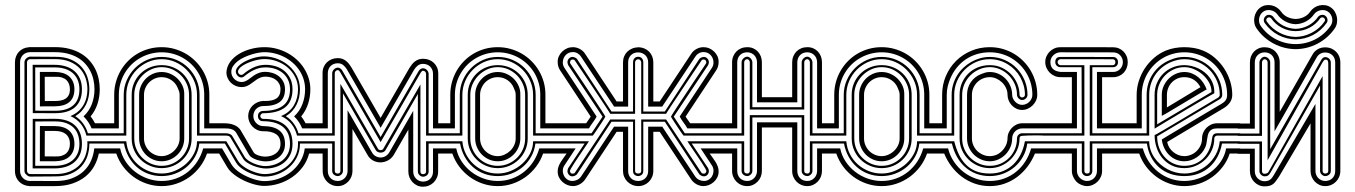

<svg xmlns="http://www.w3.org/2000/svg" viewBox="-20 -726 5286 749"><path d="M107.7 -262.2 194.6 -262.5Q219 -262.5 238.5 -256.2Q258.1 -250 271.6 -237.7Q285.2 -225.3 292.4 -207Q299.6 -188.7 299.6 -164.6Q299.6 -140.4 291.5 -122.4Q283.4 -104.5 269.3 -92.7Q255.1 -80.8 235.7 -75Q216.3 -69.1 193.8 -69.1H107.4ZM107.4 -473.1H193.8Q216.3 -473.1 235.7 -467.3Q255.1 -461.4 269.3 -449.6Q283.4 -437.7 291.5 -419.8Q299.6 -401.9 299.6 -377.7Q299.6 -353.5 292.4 -335.9Q285.2 -318.4 271.6 -306.9Q258.1 -295.4 238.6 -289.9Q219.2 -284.4 194.8 -284.4L107.9 -284.7ZM75.2 -4.2Q58.6 -10.3 48.5 -24.9Q38.3 -39.6 38.3 -59.3V-482.9Q38.3 -495.1 42.4 -505.6Q46.4 -516.1 53.7 -523.9Q61 -531.7 71 -536.4Q81.1 -541 93 -541.7L93.5 -542.2H194.3Q225.3 -542.2 250.5 -535.6Q275.6 -529.1 295 -517.6Q314.5 -506.1 328.5 -490.5Q342.5 -474.9 351.6 -456.7Q360.6 -438.5 364.9 -418.3Q369.1 -398.2 369.1 -377.7Q369.1 -348.4 360.5 -321.3Q351.8 -294.2 333.5 -272Q338.4 -265.6 342.7 -258.9Q346.9 -252.2 350.6 -245.1H405V-225.1H337.4Q332 -238.3 324.2 -250Q316.4 -261.7 305.9 -272Q328.1 -292.7 338.4 -320.2Q348.6 -347.7 348.6 -377.7Q348.6 -395.8 344.8 -413.6Q341.1 -431.4 333 -447.5Q325 -463.6 312.6 -477.3Q300.3 -491 283.1 -501.1Q265.9 -511.2 243.8 -516.8Q221.7 -522.5 194.1 -522.5H97.4Q88.9 -522.5 81.7 -519.5Q74.5 -516.6 69.3 -511.4Q64.2 -506.1 61.3 -498.9Q58.3 -491.7 58.3 -483.2V-59.1Q58.3 -51 61.3 -43.8Q64.2 -36.6 69.5 -31.4Q74.7 -26.1 81.9 -23.1Q89.1 -20 97.7 -20Q98.9 -20 99.9 -20Q100.8 -20 102.1 -20.3H102.5L194.1 -19.8Q231.9 -19.5 259.8 -30Q287.6 -40.5 306.3 -58.2Q325 -75.9 335.1 -99Q345.2 -122.1 347.7 -147H405V-127H365.5Q360.4 -101.6 347.8 -78.5Q335.2 -55.4 314.2 -38.1Q293.2 -20.8 263.5 -10.4Q233.9 0 194.3 0H93.5L93.3 -0.2Q83.3 -1 75.2 -4.2ZM117.4 -79.1H193.6Q214.8 -79.1 232.5 -84.5Q250.2 -89.8 262.9 -100.6Q275.6 -111.3 282.7 -127.3Q289.8 -143.3 289.8 -164.6Q289.8 -183.1 284.5 -199.2Q279.3 -215.3 267.8 -227.2Q256.3 -239 238.3 -245.7Q220.2 -252.4 194.6 -252.4L117.7 -252.2ZM117.7 -294.2 194.6 -293.9Q220.2 -293.9 238.3 -299.9Q256.3 -305.9 267.8 -317Q279.3 -328.1 284.5 -343.5Q289.8 -358.9 289.8 -377.7Q289.8 -398.9 282.7 -414.9Q275.6 -430.9 262.9 -441.7Q250.2 -452.4 232.5 -457.8Q214.8 -463.1 193.6 -463.1H117.4ZM194.3 -234.1Q211.7 -234.1 225.7 -229.7Q239.7 -225.3 249.6 -216.7Q259.5 -208 264.9 -194.9Q270.3 -181.9 270.3 -164.6Q270.3 -147.2 264.5 -134.5Q258.8 -121.8 248.7 -113.4Q238.5 -105 224.6 -101Q210.7 -96.9 194.3 -96.9H135.5L135.7 -234.4ZM135.7 -311 135.5 -445.3H194.3Q210.7 -445.3 224.6 -441.3Q238.5 -437.3 248.7 -428.8Q258.8 -420.4 264.5 -407.7Q270.3 -395 270.3 -377.7Q270.3 -360.4 264.9 -347.8Q259.5 -335.2 249.6 -327.1Q239.7 -319.1 225.7 -315.2Q211.7 -311.3 194.3 -311.3ZM321 -164.6Q321 -167.2 320.9 -169.8Q320.8 -172.4 320.6 -175H405V-166H328.6V-164.6Q328.6 -140.6 321.2 -117.7Q313.7 -94.7 297.5 -76.8Q281.2 -58.8 255.7 -48.1Q230.2 -37.4 194.3 -37.8L97.4 -37.1Q90.8 -37.6 86.9 -41Q83 -44.4 78.6 -48.8Q75.4 -54 75.4 -59.3V-482.9Q75.4 -491.5 82 -497.7Q88.6 -503.9 97.4 -505.1L194.3 -504.4Q230.2 -504.9 255.7 -494.1Q281.2 -483.4 297.5 -465.5Q313.7 -447.5 321.2 -424.6Q328.6 -401.6 328.6 -377.7Q328.6 -362.1 325.4 -346.9Q322.3 -331.8 315.6 -318.2Q308.8 -304.7 298.5 -293.1Q288.1 -281.5 273.7 -272.7Q293 -260.3 305.1 -243Q317.1 -225.8 322.8 -206.1H405V-197H317.1Q314.2 -209 309.1 -220.2Q304 -231.4 296.3 -241.3Q288.6 -251.2 278.2 -259.3Q267.8 -267.3 254.6 -273.2Q272.2 -280.3 284.8 -291.3Q297.4 -302.2 305.4 -316Q313.5 -329.8 317.3 -345.6Q321 -361.3 321 -377.7Q321 -400.1 313.8 -421.3Q306.6 -442.4 291.4 -458.9Q276.1 -475.3 252.1 -485.4Q228 -495.4 194.3 -495.4L97.4 -495.1Q92 -495.1 88.7 -491.3Q85.4 -487.5 85.4 -482.9V-59.3Q85.4 -54.7 88.7 -50.9Q92 -47.1 97.4 -47.1L194.3 -46.9Q228 -46.9 252.1 -56.9Q276.1 -66.9 291.4 -83.4Q306.6 -99.9 313.8 -121Q321 -142.1 321 -164.6ZM154.5 -116 194.1 -115.7Q210.2 -115 221.3 -118.5Q232.4 -122.1 239.4 -128.8Q246.3 -135.5 249.5 -144.7Q252.7 -153.8 252.7 -164.6Q252.7 -178 248.3 -187.6Q243.9 -197.3 236.2 -203.4Q228.5 -209.5 217.9 -212.3Q207.3 -215.1 195.1 -215.1L154.8 -215.3ZM154.8 -331.8 195.1 -332Q207.3 -332 217.9 -334.1Q228.5 -336.2 236.2 -341.4Q243.9 -346.7 248.3 -355.5Q252.7 -364.3 252.7 -377.7Q252.7 -388.2 249.5 -397.5Q246.3 -406.7 239.4 -413.5Q232.4 -420.2 221.3 -423.7Q210.2 -427.2 194.1 -426.5L154.5 -426.3Z M462.6 -206.1V-356Q462.6 -386 474.4 -412.8Q486.1 -439.7 506.2 -460Q526.4 -480.2 553.2 -492.1Q580.1 -503.9 610.6 -503.9Q641.6 -503.9 668.7 -492.2Q695.8 -480.5 715.7 -460.3Q735.6 -440.2 747.1 -413.2Q758.5 -386.2 758.5 -356V-206.1H824.2V-197H748.5V-356Q748.5 -384 737.7 -409.3Q726.8 -434.6 708 -453.6Q689.2 -472.7 664.2 -483.9Q639.2 -495.1 610.6 -495.1Q582 -495.1 557 -483.9Q532 -472.7 513.2 -453.6Q494.4 -434.6 483.5 -409.3Q472.7 -384 472.7 -356V-197H397.7V-206.1ZM757.6 -166Q754.2 -138.2 741.1 -114.9Q728 -91.6 708.1 -74.7Q688.2 -57.9 663.1 -48.5Q637.9 -39.1 610.6 -39.1Q581.8 -39.1 557.1 -48.5Q532.5 -57.9 513.4 -74.7Q494.4 -91.6 481.6 -114.9Q468.8 -138.2 463.6 -166H397.7V-175H472.7Q474.9 -147.9 486.7 -124.9Q498.5 -101.8 517.2 -85Q535.9 -68.1 559.9 -58.6Q584 -49.1 610.6 -49.1Q637 -49.1 661.7 -59.3Q686.5 -69.6 705.8 -86.9Q725.1 -104.2 736.8 -127.1Q748.5 -149.9 748.5 -175H824.2V-166ZM824.2 -225.1H776.6V-356H777.6L776.6 -356.9Q776.6 -379.9 770.8 -401.1Q764.9 -422.4 754 -440.7Q743.2 -459 728 -474Q712.9 -489 694.5 -499.6Q676 -510.3 654.8 -516.1Q633.5 -522 610.6 -522Q587.6 -522 566.3 -516.1Q544.9 -510.3 526.4 -499.6Q507.8 -489 492.6 -473.9Q477.3 -458.7 466.4 -440.3Q455.6 -421.9 449.6 -400.5Q443.6 -379.2 443.6 -356V-225.1H397.7V-245.1H425.5V-356Q425.5 -381.6 432 -405.4Q438.5 -429.2 450.4 -450Q462.4 -470.7 479.1 -487.7Q495.8 -504.6 516.4 -516.7Q536.9 -528.8 560.7 -535.4Q584.5 -542 610.6 -542Q636 -542 659.8 -535.4Q683.6 -528.8 704.2 -516.8Q724.9 -504.9 741.8 -488Q758.8 -471.2 771 -450.7Q783.2 -430.2 789.9 -406.4Q796.6 -382.6 796.6 -356.9V-245.1H824.2ZM824.2 -127H787.6Q777.8 -99.1 760.3 -75.8Q742.7 -52.5 719.4 -35.6Q696 -18.8 668.3 -9.4Q640.6 0 610.6 0Q580.6 0 552.7 -9.4Q524.9 -18.8 501.6 -35.6Q478.3 -52.5 460.7 -75.8Q443.1 -99.1 433.6 -127H397.7V-147H448.7Q454.6 -119.1 470.1 -95.8Q485.6 -72.5 507.4 -55.7Q529.3 -38.8 555.9 -29.4Q582.5 -20 610.6 -20Q640.1 -20 666.3 -29.4Q692.4 -38.8 713.4 -55.7Q734.4 -72.5 749.6 -95.8Q764.9 -119.1 772.7 -147H824.2ZM680.7 -356Q680.7 -363.5 678.7 -369.4Q676.8 -375.2 673.6 -382.1Q669.9 -391.8 663.5 -399.8Q657 -407.7 648.8 -413.3Q640.6 -418.9 630.9 -422Q621.1 -425 610.6 -425Q596.4 -425 583.9 -419.6Q571.3 -414.1 562 -404.8Q552.7 -395.5 547.2 -382.8Q541.7 -370.1 541.7 -356V-186Q541.7 -171.6 547.2 -159.1Q552.7 -146.5 562 -137.2Q571.3 -127.9 583.9 -122.4Q596.4 -116.9 610.6 -116.9Q624 -116.9 636.7 -122.6Q649.4 -128.2 659.2 -137.6Q668.9 -147 674.8 -159.5Q680.7 -172.1 680.7 -186ZM698.7 -186Q698.7 -168 691.9 -151.9Q685.1 -135.7 673.1 -123.5Q661.1 -111.3 645 -104.1Q628.9 -96.9 610.6 -96.9Q592.3 -96.9 576.2 -104.1Q560.1 -111.3 548.2 -123.5Q536.4 -135.7 529.5 -151.9Q522.7 -168 522.7 -186V-356Q522.7 -374 529.5 -390.1Q536.4 -406.2 548.2 -418.5Q560.1 -430.7 576.2 -437.9Q592.3 -445.1 610.6 -445.1Q628.7 -445.1 644.9 -437.9Q661.1 -430.7 673.3 -418.5Q685.5 -406.2 692.5 -390.1Q699.5 -374 698.7 -356ZM717.5 -356Q717.5 -377.7 709.1 -397.3Q700.7 -417 686.2 -431.8Q671.6 -446.5 652.2 -455.3Q632.8 -464.1 610.6 -464.1Q588.9 -464.1 569.5 -455.2Q550 -446.3 535.4 -431.4Q520.8 -416.5 512.2 -397Q503.7 -377.4 503.7 -356V-186Q503.7 -163.8 512.1 -144.4Q520.5 -125 535 -110.5Q549.6 -95.9 569 -87.5Q588.4 -79.1 610.6 -79.1Q632.8 -79.1 652.2 -87.5Q671.6 -95.9 686.2 -110.5Q700.7 -125 709.1 -144.4Q717.5 -163.8 717.5 -186ZM727.5 -186Q727.5 -161.6 718.3 -140.5Q709 -119.4 693 -103.8Q677 -88.1 655.8 -79.1Q634.5 -70.1 610.6 -70.1Q586.7 -70.1 565.3 -79.1Q543.9 -88.1 528.1 -103.8Q512.2 -119.4 502.9 -140.5Q493.7 -161.6 493.7 -186V-356Q493.7 -380.9 502.8 -402Q512 -423.1 527.8 -438.7Q543.7 -454.3 564.9 -463.1Q586.2 -471.9 610.6 -471.9Q635 -471.9 656.2 -463.1Q677.5 -454.3 693.4 -438.7Q709.2 -423.1 718.4 -402Q727.5 -380.9 727.5 -356Z M1155 -272Q1159.9 -265.6 1164.2 -258.9Q1168.5 -252.2 1172.1 -245.1H1221.2V-225.1H1158.9Q1153.6 -238.3 1145.8 -250Q1137.9 -261.7 1127.4 -272Q1149.7 -292.7 1159.9 -320.2Q1170.2 -347.7 1170.2 -377.7Q1170.2 -398.4 1164.2 -417.4Q1158.2 -436.3 1147.3 -452.4Q1136.5 -468.5 1121.7 -481.4Q1106.9 -494.4 1089.2 -503.5Q1071.5 -512.7 1051.6 -517.6Q1031.7 -522.5 1011 -522.5Q1002 -522.5 989 -520.3Q976.1 -518.1 961.7 -513.7Q947.3 -509.3 933.1 -502.8Q918.9 -496.3 907.7 -487.7Q896.5 -479 889.4 -468.4Q882.3 -457.8 882.3 -445.1Q882.3 -437.3 885.5 -430.2Q888.7 -423.1 894.2 -417.7Q899.7 -412.4 907 -409.2Q914.3 -406 922.4 -406Q929.9 -406 936.6 -408.9Q943.4 -411.9 949.7 -416.3Q956.1 -420.7 962.6 -425.9Q969.2 -431.2 976.9 -435.5Q984.6 -439.9 993.8 -442.9Q1002.9 -445.8 1014.4 -445.8Q1028.8 -445.8 1042.7 -441.5Q1056.6 -437.3 1067.5 -428.7Q1078.4 -420.2 1085.1 -407.5Q1091.8 -394.8 1091.8 -377.7Q1091.8 -342.8 1070.2 -327.3Q1048.6 -311.8 1006.3 -312.3Q998.3 -312.3 991.3 -309.2Q984.4 -306.2 979.2 -300.9Q974.1 -295.7 971.2 -288.6Q968.3 -281.5 968.3 -273.2Q968.3 -264.9 971.4 -257.8Q974.6 -250.7 979.9 -245.5Q985.1 -240.2 991.9 -237.2Q998.8 -234.1 1006.3 -234.1Q1048.6 -233.9 1070.2 -216.7Q1091.8 -199.5 1091.8 -164.6Q1091.8 -147.2 1085.4 -134.5Q1079.1 -121.8 1068.7 -113.3Q1058.3 -104.7 1044.8 -100.6Q1031.2 -96.4 1016.8 -96.4Q1009.8 -96.4 1000.1 -98Q990.5 -99.6 981.1 -102.8Q971.7 -106 963.6 -110.7Q955.6 -115.5 951.9 -121.8L901.1 -208.7Q897.7 -214.1 892.8 -217.4Q887.9 -220.7 882.2 -222.4Q876.5 -224.1 870 -224.6Q863.5 -225.1 856.9 -225.1H812.7V-245.1H854.7Q863.5 -245.1 872.6 -243.9Q881.6 -242.7 889.9 -239.7Q898.2 -236.8 905.5 -231.8Q912.8 -226.8 918 -219.2L969 -132.3Q971.4 -127.9 976.9 -124.8Q982.4 -121.6 988.9 -119.4Q995.4 -117.2 1002 -116.1Q1008.5 -115 1013.4 -115Q1025.4 -115 1036.4 -118Q1047.4 -121.1 1055.8 -127.3Q1064.2 -133.5 1069.2 -142.8Q1074.2 -152.1 1074.2 -164.6Q1074.2 -191.2 1056.5 -202.9Q1038.8 -214.6 1006.3 -214.1Q993.9 -214.1 983.3 -219.1Q972.7 -224.1 964.8 -232.4Q957 -240.7 952.6 -251.3Q948.2 -262 948.2 -273.2Q948.2 -284.7 952.6 -295Q957 -305.4 964.8 -313.5Q972.7 -321.5 983.3 -326.5Q993.9 -331.5 1006.3 -332.3Q1008.3 -332.3 1010 -332.2Q1011.7 -332 1013.7 -332Q1028.3 -332 1039.6 -334.4Q1050.8 -336.7 1058.5 -342Q1066.2 -347.4 1070.2 -356.2Q1074.2 -365 1074.2 -377.7Q1074.2 -389.6 1069.3 -398.9Q1064.5 -408.2 1056.4 -414.4Q1048.3 -420.7 1037.7 -423.8Q1027.1 -427 1015.4 -427Q1005.4 -427 997.4 -424Q989.5 -420.9 982.4 -416.4Q975.3 -411.9 968.8 -406.6Q962.2 -401.4 955.2 -396.9Q948.2 -392.3 940.3 -389.3Q932.4 -386.2 922.6 -386.2Q910.9 -386.2 900.1 -390.6Q889.4 -395 881.2 -402.7Q873 -410.4 868.2 -421.1Q863.3 -431.9 863.3 -444.3Q864.7 -466.3 877.7 -484.3Q890.6 -502.2 911.4 -515Q932.1 -527.8 958.3 -534.9Q984.4 -542 1012.2 -542Q1036.1 -542 1058.7 -536Q1081.3 -530 1101.2 -519.3Q1121.1 -508.5 1137.6 -493.4Q1154.1 -478.3 1165.8 -460Q1177.5 -441.7 1184.1 -420.8Q1190.7 -399.9 1190.7 -377.7Q1190.7 -348.4 1182 -321.3Q1173.3 -294.2 1155 -272ZM1095.2 -272.7Q1114.5 -260.3 1126.6 -243Q1138.7 -225.8 1144.3 -206.1H1221.2V-197H1138.7Q1135.7 -209 1130.6 -220.2Q1125.5 -231.4 1117.8 -241.3Q1110.1 -251.2 1099.7 -259.3Q1089.4 -267.3 1076.2 -273.2Q1093.8 -280.3 1106.3 -291.3Q1118.9 -302.2 1127 -316Q1135 -329.8 1138.8 -345.6Q1142.6 -361.3 1142.6 -377.7Q1142.6 -403.3 1131.7 -424.9Q1120.8 -446.5 1102.7 -462.3Q1084.5 -478 1060.8 -486.8Q1037.1 -495.6 1011.7 -495.6Q1001.5 -495.6 989.9 -493.5Q978.3 -491.5 966.8 -487.9Q955.3 -484.4 944.8 -479.6Q934.3 -474.9 926.1 -469.5Q918 -464.1 913.2 -458.3Q908.4 -452.4 908.4 -446.8Q908.4 -441.9 912 -437.9Q915.5 -433.8 920.9 -433.8Q926 -433.8 929 -436.8Q941.4 -447.3 952.9 -454.2Q964.4 -461.2 975.2 -465.5Q986.1 -469.7 996.5 -471.4Q1006.8 -473.1 1017.1 -473.1Q1037.1 -473.1 1055.9 -467.3Q1074.7 -461.4 1089.1 -449.5Q1103.5 -437.5 1112.3 -419.7Q1121.1 -401.9 1121.1 -377.7Q1121.1 -329.6 1092 -307Q1063 -284.4 1006.3 -284.2Q1001.7 -284.2 998.5 -280.5Q995.4 -276.9 995.4 -273.2Q995.4 -268.6 998.9 -265.4Q1002.4 -262.2 1006.3 -262.2Q1063 -262.7 1092 -237.8Q1121.1 -212.9 1121.1 -164.6Q1121.1 -140.4 1112.3 -122.4Q1103.5 -104.5 1089.1 -92.5Q1074.7 -80.6 1055.9 -74.6Q1037.1 -68.6 1017.1 -68.6Q1007.3 -68.6 994.1 -71.4Q981 -74.2 968 -79.3Q955.1 -84.5 944.2 -91.6Q933.3 -98.6 928.2 -107.2L878.9 -189.7Q876.2 -194.3 871 -195.7Q865.7 -197 861.1 -197H812.7V-206.1H858.9Q862.5 -206.1 866.6 -205.7Q870.6 -205.3 874.3 -204.1Q877.9 -202.9 881.1 -200.7Q884.3 -198.5 886.5 -194.8L934.3 -114.3Q939 -106.4 948.6 -99.9Q958.3 -93.3 969.7 -88.5Q981.2 -83.7 993.2 -80.9Q1005.1 -78.1 1014.2 -78.1Q1032.5 -78.1 1049.9 -83.6Q1067.4 -89.1 1081.1 -99.9Q1094.7 -110.6 1103 -126.8Q1111.3 -143.1 1111.3 -164.6Q1111.3 -183.1 1105.8 -199.2Q1100.3 -215.3 1088 -227.3Q1075.7 -239.3 1055.7 -246.1Q1035.6 -252.9 1006.3 -253.2Q996.3 -253.2 991.3 -259Q986.3 -264.9 986.3 -273.2Q986.3 -283 992.2 -288.1Q998 -293.2 1006.3 -293.2Q1035.6 -293.5 1055.7 -299.7Q1075.7 -305.9 1088 -317Q1100.3 -328.1 1105.8 -343.5Q1111.3 -358.9 1111.3 -377.7Q1111.3 -398.9 1103.4 -415Q1095.5 -431.2 1082.3 -441.8Q1069.1 -452.4 1052 -457.8Q1034.9 -463.1 1016.6 -463.1Q1007.3 -463.1 998 -461.7Q988.8 -460.2 978.8 -456.4Q968.8 -452.6 958 -446.3Q947.3 -439.9 935.3 -430.4Q929 -423.8 921.4 -423.8Q917.2 -423.8 913.3 -425.8Q909.4 -427.7 906.5 -431Q903.6 -434.3 901.7 -438.5Q899.9 -442.6 899.9 -446.8Q899.9 -454.3 905.3 -461.9Q910.6 -469.5 919.6 -476.2Q928.5 -482.9 940.1 -488.5Q951.7 -494.1 964.1 -498.2Q976.6 -502.2 988.9 -504.3Q1001.2 -506.3 1011.7 -506.1Q1038.8 -505.4 1063.8 -495.5Q1088.9 -485.6 1108 -468.6Q1127.2 -451.7 1138.7 -428.5Q1150.1 -405.3 1150.1 -377.7Q1150.1 -362.1 1147 -346.9Q1143.8 -331.8 1137.1 -318.2Q1130.4 -304.7 1120 -293.1Q1109.6 -281.5 1095.2 -272.7ZM812.7 -127V-147H846.4L883.1 -84.5Q888.7 -75.2 897.7 -66.8Q906.7 -58.3 918 -51.1Q929.2 -43.9 941.8 -38.1Q954.3 -32.2 966.7 -28.1Q979 -23.9 990.5 -21.7Q1002 -19.5 1011 -19.5Q1039.8 -19.5 1066.8 -28.9Q1093.8 -38.3 1115.2 -55.3Q1136.7 -72.3 1151 -95.7Q1165.3 -119.1 1168.9 -147H1221.2V-127H1185.8Q1178.5 -98.6 1161.5 -75.4Q1144.5 -52.2 1120.8 -35.6Q1097.2 -19 1068.6 -9.9Q1040 -0.7 1009.8 -0.7Q999.8 -0.7 987.1 -3.2Q974.4 -5.6 960.6 -10.1Q946.8 -14.6 932.6 -21.2Q918.5 -27.8 905.9 -36Q893.3 -44.2 882.8 -53.8Q872.3 -63.5 866 -74.5L835 -127ZM812.7 -166V-175H862.8L908.2 -98.9Q912.6 -91.6 919.9 -84.8Q927.2 -78.1 936.3 -72.3Q945.3 -66.4 955.4 -61.8Q965.6 -57.1 975.6 -53.8Q985.6 -50.5 994.9 -48.7Q1004.2 -46.9 1011.7 -46.9Q1037.4 -46.9 1060.9 -55.7Q1084.5 -64.5 1102.7 -80.1Q1120.8 -95.7 1131.7 -117.3Q1142.6 -138.9 1142.6 -164.6Q1142.6 -167.2 1142.5 -169.8Q1142.3 -172.4 1142.1 -175H1221.2V-166H1150.1V-164.6Q1150.1 -136.7 1138.7 -113.4Q1127.2 -90.1 1107.9 -73.1Q1088.6 -56.2 1063.7 -46.6Q1038.8 -37.1 1011.7 -37.1Q1003.9 -37.1 994 -38.9Q984.1 -40.8 973.5 -44.1Q962.9 -47.4 952 -52.2Q941.2 -57.1 931.5 -63.1Q921.9 -69.1 914.1 -76Q906.2 -83 901.6 -90.8L857.4 -166Z M1207 -127V-147H1258.8V-59.1Q1258.8 -50.3 1261.7 -43.1Q1264.6 -35.9 1269.8 -30.8Q1274.9 -25.6 1282.1 -22.8Q1289.3 -20 1297.9 -20Q1306.2 -20 1313.1 -23.2Q1320.1 -26.4 1325.2 -31.7Q1330.3 -37.1 1333.1 -44.2Q1335.9 -51.3 1335.9 -59.1V-296.1L1430.9 -131.8Q1436.5 -121.6 1445.7 -116.6Q1454.8 -111.6 1464.8 -111.6Q1474.6 -111.6 1483.6 -116.6Q1492.7 -121.6 1498.8 -131.8L1592 -293.7V-56.6Q1592 -48.8 1594.8 -41.7Q1597.7 -34.7 1602.8 -29.3Q1607.9 -23.9 1614.9 -20.8Q1621.8 -17.6 1630.1 -17.6Q1638.7 -17.6 1645.9 -20.4Q1653.1 -23.2 1658.2 -28.3Q1663.3 -33.4 1666.3 -40.6Q1669.2 -47.9 1669.2 -56.6V-147H1718.3V-127H1689.2V-56.6Q1689.2 -44.2 1684.6 -33.4Q1679.9 -22.7 1672 -14.6Q1664.1 -6.6 1653.3 -2.1Q1642.6 2.4 1630.1 2.4Q1617.7 2.4 1607.3 -2.4Q1596.9 -7.3 1589.2 -15.5Q1581.5 -23.7 1577.3 -34.3Q1573 -44.9 1573 -56.6V-220.5L1516.1 -121.8Q1507.3 -107.4 1493.2 -100Q1479 -92.5 1463.6 -92.5Q1449.2 -92.5 1435.7 -99.6Q1422.1 -106.7 1413.6 -121.8L1355 -222.9V-59.1Q1355 -47.4 1350.7 -36.7Q1346.4 -26.1 1338.7 -17.9Q1331.1 -9.8 1320.7 -4.9Q1310.3 0 1297.9 0Q1285.4 0 1274.7 -4.5Q1263.9 -9 1256 -17.1Q1248 -25.1 1243.4 -35.9Q1238.8 -46.6 1238.8 -59.1L1238.5 -127ZM1689.5 -245.1H1718.3V-225.1H1669.2V-437.7Q1669.2 -446.5 1666.3 -453.7Q1663.3 -460.9 1658.2 -466.1Q1653.1 -471.2 1645.9 -474Q1638.7 -476.8 1630.1 -476.8Q1617.9 -476.8 1609.4 -470Q1600.8 -463.1 1595.2 -453.6L1464.8 -227.5L1332.8 -456.1Q1327.1 -465.6 1318.6 -472.4Q1310.1 -479.2 1297.9 -479.2Q1289.3 -479.2 1282.1 -476.4Q1274.9 -473.6 1269.8 -468.5Q1264.6 -463.4 1261.7 -456.2Q1258.8 -449 1258.8 -440.2V-225.1H1207V-245.1H1238.5L1238.3 -441.2Q1238.3 -454.1 1242.8 -464.7Q1247.3 -475.3 1255.4 -483Q1263.4 -490.7 1274.3 -495Q1285.2 -499.3 1297.9 -499.3Q1307.4 -499.3 1315.2 -496.5Q1323 -493.7 1329.5 -488.6Q1335.9 -483.6 1341.2 -477.1Q1346.4 -470.5 1350.8 -463.1L1464.8 -265.9L1577.1 -460.7Q1581.5 -468 1586.8 -474.6Q1592 -481.2 1598.5 -486.2Q1605 -491.2 1612.8 -494Q1620.6 -496.8 1630.1 -496.8Q1642.8 -496.8 1653.7 -492.6Q1664.6 -488.3 1672.6 -480.6Q1680.7 -472.9 1685.2 -462.3Q1689.7 -451.7 1689.7 -438.7ZM1207 -166V-175H1285.9V-59.1Q1285.9 -53.7 1289.6 -51.4Q1293.2 -49.1 1297.9 -49.1Q1303.2 -49.1 1305.5 -52.1Q1307.9 -55.2 1307.9 -59.1V-398.9L1454.6 -145.5Q1456.1 -142.8 1459 -141.6Q1461.9 -140.4 1465.1 -140.4Q1468.3 -140.4 1470.9 -141.6Q1473.6 -142.8 1475.1 -145.5L1620.1 -396.5V-56.6Q1620.1 -52.7 1622.4 -49.7Q1624.8 -46.6 1630.1 -46.6Q1634.8 -46.6 1638.4 -49Q1642.1 -51.3 1642.1 -56.6V-175H1718.3V-166H1652.1V-56.6Q1652.1 -52.2 1650.3 -48.5Q1648.4 -44.7 1645.3 -42.1Q1642.1 -39.6 1638.2 -38.1Q1634.3 -36.6 1630.1 -36.6Q1626.7 -36.6 1623.2 -38.2Q1619.6 -39.8 1616.7 -42.5Q1613.8 -45.2 1611.9 -48.8Q1610.1 -52.5 1610.1 -56.6V-359.4L1483.9 -140.4Q1481.2 -135.5 1476 -133.1Q1470.7 -130.6 1464.8 -130.6Q1459.2 -130.6 1454 -133.1Q1448.7 -135.5 1445.8 -140.4L1317.9 -361.8V-59.1Q1317.9 -54.9 1316 -51.3Q1314.2 -47.6 1311.3 -44.9Q1308.3 -42.2 1304.8 -40.6Q1301.3 -39.1 1297.9 -39.1Q1293.7 -39.1 1289.8 -40.5Q1285.9 -42 1282.7 -44.6Q1279.5 -47.1 1277.7 -50.9Q1275.9 -54.7 1275.9 -59.1V-166ZM1652.1 -206.1H1718.3V-197H1642.1V-437.7Q1642.1 -442.4 1638.8 -446.2Q1635.5 -450 1630.1 -450Q1627.4 -450 1625.1 -447.5Q1622.8 -445.1 1621.1 -442.4L1464.8 -171.6L1306.9 -444.8Q1305.2 -447.5 1302.9 -450Q1300.5 -452.4 1297.9 -452.4Q1292.5 -452.4 1289.2 -448.6Q1285.9 -444.8 1285.9 -440.2V-197H1207V-206.1H1275.9V-440.2Q1275.9 -444.3 1277.7 -448.2Q1279.5 -452.1 1282.7 -455.3Q1285.9 -458.5 1289.8 -460.3Q1293.7 -462.2 1297.9 -462.2Q1302.5 -462.2 1307.3 -459.2Q1312 -456.3 1315.2 -450.7L1464.8 -191.4L1612.8 -448.2Q1616 -453.9 1620.7 -456.8Q1625.5 -459.7 1630.1 -459.7Q1634.3 -459.7 1638.2 -457.9Q1642.1 -456.1 1645.3 -452.9Q1648.4 -449.7 1650.3 -445.8Q1652.1 -441.9 1652.1 -437.7Z M1773.7 -206.1V-356Q1773.7 -386 1785.4 -412.8Q1797.1 -439.7 1817.3 -460Q1837.4 -480.2 1864.3 -492.1Q1891.1 -503.9 1921.6 -503.9Q1952.6 -503.9 1979.7 -492.2Q2006.8 -480.5 2026.7 -460.3Q2046.6 -440.2 2058.1 -413.2Q2069.6 -386.2 2069.6 -356V-206.1H2135.3V-197H2059.6V-356Q2059.6 -384 2048.7 -409.3Q2037.8 -434.6 2019 -453.6Q2000.2 -472.7 1975.2 -483.9Q1950.2 -495.1 1921.6 -495.1Q1893.1 -495.1 1868 -483.9Q1843 -472.7 1824.2 -453.6Q1805.4 -434.6 1794.6 -409.3Q1783.7 -384 1783.7 -356V-197H1708.7V-206.1ZM2068.6 -166Q2065.2 -138.2 2052.1 -114.9Q2039.1 -91.6 2019.2 -74.7Q1999.3 -57.9 1974.1 -48.5Q1949 -39.1 1921.6 -39.1Q1892.8 -39.1 1868.2 -48.5Q1843.5 -57.9 1824.5 -74.7Q1805.4 -91.6 1792.6 -114.9Q1779.8 -138.2 1774.7 -166H1708.7V-175H1783.7Q1785.9 -147.9 1797.7 -124.9Q1809.6 -101.8 1828.2 -85Q1846.9 -68.1 1871 -58.6Q1895 -49.1 1921.6 -49.1Q1948 -49.1 1972.8 -59.3Q1997.6 -69.6 2016.8 -86.9Q2036.1 -104.2 2047.9 -127.1Q2059.6 -149.9 2059.6 -175H2135.3V-166ZM2135.3 -225.1H2087.6V-356H2088.6L2087.6 -356.9Q2087.6 -379.9 2081.8 -401.1Q2075.9 -422.4 2065.1 -440.7Q2054.2 -459 2039.1 -474Q2023.9 -489 2005.5 -499.6Q1987.1 -510.3 1965.8 -516.1Q1944.6 -522 1921.6 -522Q1898.7 -522 1877.3 -516.1Q1856 -510.3 1837.4 -499.6Q1818.8 -489 1803.6 -473.9Q1788.3 -458.7 1777.5 -440.3Q1766.6 -421.9 1760.6 -400.5Q1754.6 -379.2 1754.6 -356V-225.1H1708.7V-245.1H1736.6V-356Q1736.6 -381.6 1743 -405.4Q1749.5 -429.2 1761.5 -450Q1773.4 -470.7 1790.2 -487.7Q1806.9 -504.6 1827.4 -516.7Q1847.9 -528.8 1871.7 -535.4Q1895.5 -542 1921.6 -542Q1947 -542 1970.8 -535.4Q1994.6 -528.8 2015.3 -516.8Q2035.9 -504.9 2052.9 -488Q2069.8 -471.2 2082 -450.7Q2094.2 -430.2 2101 -406.4Q2107.7 -382.6 2107.7 -356.9V-245.1H2135.3ZM2135.3 -127H2098.6Q2088.9 -99.1 2071.3 -75.8Q2053.7 -52.5 2030.4 -35.6Q2007.1 -18.8 1979.4 -9.4Q1951.7 0 1921.6 0Q1891.6 0 1863.8 -9.4Q1835.9 -18.8 1812.6 -35.6Q1789.3 -52.5 1771.7 -75.8Q1754.2 -99.1 1744.6 -127H1708.7V-147H1759.8Q1765.6 -119.1 1781.1 -95.8Q1796.6 -72.5 1818.5 -55.7Q1840.3 -38.8 1866.9 -29.4Q1893.6 -20 1921.6 -20Q1951.2 -20 1977.3 -29.4Q2003.4 -38.8 2024.4 -55.7Q2045.4 -72.5 2060.7 -95.8Q2075.9 -119.1 2083.7 -147H2135.3ZM1991.7 -356Q1991.7 -363.5 1989.7 -369.4Q1987.8 -375.2 1984.6 -382.1Q1981 -391.8 1974.5 -399.8Q1968 -407.7 1959.8 -413.3Q1951.7 -418.9 1941.9 -422Q1932.1 -425 1921.6 -425Q1907.5 -425 1894.9 -419.6Q1882.3 -414.1 1873 -404.8Q1863.8 -395.5 1858.3 -382.8Q1852.8 -370.1 1852.8 -356V-186Q1852.8 -171.6 1858.3 -159.1Q1863.8 -146.5 1873 -137.2Q1882.3 -127.9 1894.9 -122.4Q1907.5 -116.9 1921.6 -116.9Q1935.1 -116.9 1947.8 -122.6Q1960.4 -128.2 1970.2 -137.6Q1980 -147 1985.8 -159.5Q1991.7 -172.1 1991.7 -186ZM2009.8 -186Q2009.8 -168 2002.9 -151.9Q1996.1 -135.7 1984.1 -123.5Q1972.2 -111.3 1956.1 -104.1Q1939.9 -96.9 1921.6 -96.9Q1903.3 -96.9 1887.2 -104.1Q1871.1 -111.3 1859.3 -123.5Q1847.4 -135.7 1840.6 -151.9Q1833.7 -168 1833.7 -186V-356Q1833.7 -374 1840.6 -390.1Q1847.4 -406.2 1859.3 -418.5Q1871.1 -430.7 1887.2 -437.9Q1903.3 -445.1 1921.6 -445.1Q1939.7 -445.1 1955.9 -437.9Q1972.2 -430.7 1984.4 -418.5Q1996.6 -406.2 2003.5 -390.1Q2010.5 -374 2009.8 -356ZM2028.6 -356Q2028.6 -377.7 2020.1 -397.3Q2011.7 -417 1997.2 -431.8Q1982.7 -446.5 1963.3 -455.3Q1943.8 -464.1 1921.6 -464.1Q1899.9 -464.1 1880.5 -455.2Q1861.1 -446.3 1846.4 -431.4Q1831.8 -416.5 1823.2 -397Q1814.7 -377.4 1814.7 -356V-186Q1814.7 -163.8 1823.1 -144.4Q1831.5 -125 1846.1 -110.5Q1860.6 -95.9 1880 -87.5Q1899.4 -79.1 1921.6 -79.1Q1943.8 -79.1 1963.3 -87.5Q1982.7 -95.9 1997.2 -110.5Q2011.7 -125 2020.1 -144.4Q2028.6 -163.8 2028.6 -186ZM2038.6 -186Q2038.6 -161.6 2029.3 -140.5Q2020 -119.4 2004 -103.8Q1988 -88.1 1966.8 -79.1Q1945.6 -70.1 1921.6 -70.1Q1897.7 -70.1 1876.3 -79.1Q1855 -88.1 1839.1 -103.8Q1823.2 -119.4 1814 -140.5Q1804.7 -161.6 1804.7 -186V-356Q1804.7 -380.9 1813.8 -402Q1823 -423.1 1838.9 -438.7Q1854.7 -454.3 1876 -463.1Q1897.2 -471.9 1921.6 -471.9Q1946 -471.9 1967.3 -463.1Q1988.5 -454.3 2004.4 -438.7Q2020.3 -423.1 2029.4 -402Q2038.6 -380.9 2038.6 -356Z M2811.8 -225.1H2661.4Q2654.8 -237.1 2646.5 -247.9Q2638.2 -258.8 2631.6 -271L2634.5 -275.9L2757.6 -461.9Q2760.5 -466.6 2762 -471.7Q2763.4 -476.8 2763.4 -481.9Q2763.4 -490.2 2760.6 -497.7Q2757.8 -505.1 2752.7 -510.7Q2747.6 -516.4 2740.4 -519.7Q2733.2 -522.9 2724.4 -522.9Q2714.6 -522.9 2706.2 -518.2Q2697.8 -513.4 2692.4 -504.9L2566.4 -314.9L2563.5 -310.1H2508.5V-482.7Q2508.5 -491 2505.7 -498Q2502.9 -505.1 2497.8 -510.3Q2492.7 -515.4 2485.5 -518.4Q2478.3 -521.5 2469.5 -521.7Q2460.9 -521.7 2453.7 -518.9Q2446.5 -516.1 2441.4 -511Q2436.3 -505.9 2433.3 -498.7Q2430.4 -491.5 2430.4 -482.7V-310.1H2375.5L2372.6 -314.9L2246.6 -504.9Q2241.2 -513.4 2232.8 -518.2Q2224.4 -522.9 2214.6 -522.9Q2205.8 -522.9 2198.6 -519.7Q2191.4 -516.4 2186.3 -510.7Q2181.2 -505.1 2178.3 -497.7Q2175.5 -490.2 2175.5 -481.9Q2175.5 -476.8 2177 -471.7Q2178.5 -466.6 2181.4 -461.9L2304.4 -275.9L2307.4 -271Q2300.8 -258.8 2292.5 -247.9Q2284.2 -237.1 2277.6 -225.1H2127.2V-245.1H2266.6L2284.4 -271L2165.5 -450.9Q2160.2 -458.5 2157.8 -467.2Q2155.5 -475.8 2155.5 -485.1Q2155.5 -496.8 2160.4 -507.1Q2165.3 -517.3 2173.5 -525.1Q2181.6 -533 2192.3 -537.5Q2202.9 -542 2214.6 -542Q2228.8 -542 2241.8 -535Q2254.9 -528.1 2262.5 -516.1L2385.5 -330.1H2410.4V-482.7Q2410.4 -495.1 2414.8 -505.9Q2419.2 -516.6 2427.1 -524.4Q2435.1 -532.2 2446.3 -536.7Q2457.5 -541.3 2471.4 -541.7Q2483.9 -541.3 2494.3 -536.7Q2504.6 -532.2 2512.3 -524.4Q2520 -516.6 2524.3 -505.9Q2528.6 -495.1 2528.6 -482.7V-330.1H2553.5L2676.5 -516.1Q2684.1 -528.1 2697.1 -535Q2710.2 -542 2724.4 -542Q2736.1 -542 2746.7 -537.5Q2757.3 -533 2765.5 -525.1Q2773.7 -517.3 2778.6 -507.1Q2783.4 -496.8 2783.4 -485.1Q2783.4 -475.8 2781.1 -467.2Q2778.8 -458.5 2773.4 -450.9L2654.5 -271L2672.4 -245.1H2811.8ZM2811.8 -127H2748.5Q2754.2 -118.7 2760.3 -110.6Q2766.4 -102.5 2771.5 -94.1Q2776.6 -85.7 2780 -76.5Q2783.4 -67.4 2783.4 -56.9Q2783.4 -44.9 2778.4 -34.5Q2773.4 -24.2 2765 -16.5Q2756.6 -8.8 2745.8 -4.4Q2735.1 0 2723.4 0Q2716.8 0 2710 -2Q2703.1 -3.9 2697 -7.3Q2690.9 -10.7 2685.5 -15.5Q2680.2 -20.3 2676.5 -25.9L2553.5 -211.9H2528.6V-59.1Q2528.6 -46.6 2523.9 -35.9Q2519.3 -25.1 2511.4 -17.1Q2503.4 -9 2492.7 -4.5Q2481.9 0 2469.5 0Q2456.8 -0.2 2445.9 -5Q2435.1 -9.8 2427.2 -17.7Q2419.4 -25.6 2414.9 -36.3Q2410.4 -46.9 2410.4 -59.1V-211.9H2385.5L2262.5 -25.9Q2258.8 -20.3 2253.4 -15.5Q2248 -10.7 2241.9 -7.3Q2235.8 -3.9 2229 -2Q2222.2 0 2215.6 0Q2203.9 0 2193.1 -4.4Q2182.4 -8.8 2174 -16.5Q2165.5 -24.2 2160.5 -34.5Q2155.5 -44.9 2155.5 -56.9Q2155.5 -67.4 2158.9 -76.5Q2162.4 -85.7 2167.5 -94.1Q2172.6 -102.5 2178.7 -110.6Q2184.8 -118.7 2190.4 -127H2127.2V-147H2225.6Q2214.1 -130.4 2203.5 -113.5Q2192.9 -96.7 2181.4 -80.1Q2175.5 -70.8 2175.5 -60.1Q2175.5 -52.2 2178.2 -44.9Q2180.9 -37.6 2185.8 -32.1Q2190.7 -26.6 2197.4 -23.3Q2204.1 -20 2212.4 -20Q2222.4 -20 2231.4 -24.3Q2240.5 -28.6 2246.6 -37.1L2375.5 -231.9H2430.4V-59.1Q2430.4 -50.3 2433.3 -43.1Q2436.3 -35.9 2441.4 -30.8Q2446.5 -25.6 2453.7 -22.8Q2460.9 -20 2469.5 -20Q2478 -20 2485.2 -22.8Q2492.4 -25.6 2497.6 -30.8Q2502.7 -35.9 2505.6 -43.1Q2508.5 -50.3 2508.5 -59.1V-231.9H2563.5L2692.4 -37.1Q2698.5 -28.6 2707.5 -24.3Q2716.6 -20 2726.6 -20Q2734.9 -20 2741.6 -23.3Q2748.3 -26.6 2753.2 -32.1Q2758.1 -37.6 2760.7 -44.9Q2763.4 -52.2 2763.4 -60.1Q2763.4 -70.8 2757.6 -80.1Q2746.1 -96.7 2735.5 -113.5Q2724.9 -130.4 2713.4 -147H2811.8ZM2469.5 -494.9Q2465.1 -494.9 2461.3 -491.2Q2457.5 -487.5 2457.5 -482.7V-282H2360.6Q2360.1 -283.2 2354.5 -292Q2348.9 -300.8 2339.7 -314.6Q2330.6 -328.4 2319 -345.7Q2307.4 -363 2295.2 -381.5Q2283 -399.9 2270.9 -417.8Q2258.8 -435.8 2248.8 -450.7Q2238.8 -465.6 2231.7 -476.1Q2224.6 -486.6 2222.4 -490Q2220.9 -492.2 2219.2 -493Q2217.5 -493.9 2214.6 -493.9Q2210.7 -493.9 2207.6 -491.8Q2204.6 -489.7 2204.6 -486.1L2203.4 -483.9Q2203.4 -482.4 2204.1 -480.1Q2204.8 -477.8 2205.6 -477.1Q2207.5 -474.1 2214.5 -463.7Q2221.4 -453.4 2231.4 -438.6Q2241.5 -423.8 2253.4 -405.9Q2265.4 -387.9 2277.6 -369.5Q2289.8 -351.1 2301.4 -333.6Q2313 -316.2 2321.9 -302.5Q2330.8 -288.8 2336.2 -280.3Q2341.6 -271.7 2341.6 -271Q2341.3 -270 2337.8 -264.3Q2334.2 -258.5 2328.9 -250.4Q2323.5 -242.2 2317.4 -232.9Q2311.3 -223.6 2305.9 -215.7Q2300.5 -207.8 2296.8 -202.5Q2293 -197.3 2292.5 -197H2127.2V-206.1H2287.6L2330.6 -271L2196.5 -471.9Q2195.8 -473.6 2194.7 -477.2Q2193.6 -480.7 2193.6 -482.9Q2193.6 -491.2 2199.3 -497.6Q2205.1 -503.9 2213.4 -503.9Q2218 -503.9 2223.6 -501.3Q2229.2 -498.8 2231.4 -495.1L2365.5 -291H2449.5V-482.7Q2449.5 -491.5 2454.3 -497.8Q2459.2 -504.2 2469.5 -504.6Q2479.7 -504.2 2484.6 -497.8Q2489.5 -491.5 2489.5 -482.7V-291H2573.5L2707.5 -495.1Q2709.7 -498.8 2715.3 -501.3Q2720.9 -503.9 2725.6 -503.9Q2733.9 -503.9 2739.6 -497.6Q2745.4 -491.2 2745.4 -482.9Q2745.4 -480.7 2744.3 -477.2Q2743.2 -473.6 2742.4 -471.9L2608.4 -271L2651.4 -206.1H2811.8V-197H2646.5Q2646 -197.3 2642.2 -202.5Q2638.4 -207.8 2633.1 -215.7Q2627.7 -223.6 2621.6 -232.9Q2615.5 -242.2 2610.1 -250.4Q2604.7 -258.5 2601.2 -264.3Q2597.7 -270 2597.4 -271Q2597.4 -271.7 2602.8 -280.3Q2608.2 -288.8 2617.1 -302.5Q2626 -316.2 2637.6 -333.6Q2649.2 -351.1 2661.4 -369.5Q2673.6 -387.9 2685.5 -405.9Q2697.5 -423.8 2707.5 -438.6Q2717.5 -453.4 2724.5 -463.7Q2731.4 -474.1 2733.4 -477.1Q2734.1 -477.8 2734.9 -480.1Q2735.6 -482.4 2735.6 -483.9L2734.4 -486.1Q2734.4 -489.7 2731.3 -491.8Q2728.3 -493.9 2724.4 -493.9Q2721.4 -493.9 2719.7 -493Q2718 -492.2 2716.6 -490Q2714.4 -486.6 2707.3 -476.1Q2700.2 -465.6 2690.2 -450.7Q2680.2 -435.8 2668.1 -417.8Q2656 -399.9 2643.8 -381.5Q2631.6 -363 2620 -345.7Q2608.4 -328.4 2599.2 -314.6Q2590.1 -300.8 2584.5 -292Q2578.9 -283.2 2578.4 -282H2481.4V-482.7Q2481.4 -487.1 2477.9 -491Q2474.4 -494.9 2469.5 -494.9ZM2678.5 -166 2742.4 -70.1Q2743.2 -68.6 2744.3 -64.9Q2745.4 -61.3 2745.4 -59.1Q2745.4 -50.8 2740 -44.4Q2734.6 -38.1 2725.6 -38.1Q2723.6 -38.1 2720.9 -38.8Q2718.3 -39.6 2715.7 -40.8Q2713.1 -42 2710.8 -43.6Q2708.5 -45.2 2707.5 -47.1L2573.5 -251H2489.5V-59.1Q2489.5 -49.8 2484 -44.7Q2478.5 -39.6 2469.5 -39.1Q2460.2 -39.6 2454.8 -44.7Q2449.5 -49.8 2449.5 -59.1V-251H2365.5L2231.4 -47.1Q2230.2 -45.2 2228 -43.6Q2225.8 -42 2223.3 -40.8Q2220.7 -39.6 2218 -38.8Q2215.3 -38.1 2213.4 -38.1Q2204.3 -38.1 2199 -44.4Q2193.6 -50.8 2193.6 -59.1Q2193.6 -61.3 2194.7 -64.9Q2195.8 -68.6 2196.5 -70.1L2260.5 -166H2127.2V-175H2277.6Q2274.9 -170.7 2268.3 -160.9Q2261.7 -151.1 2253.4 -138.9Q2245.1 -126.7 2236.3 -113.6Q2227.5 -100.6 2220.2 -89.2Q2212.9 -77.9 2208.1 -69.6Q2203.4 -61.3 2203.4 -59.1Q2203.4 -54.4 2206.9 -51Q2210.4 -47.6 2216.6 -49.1Q2220.9 -49.1 2222.4 -52L2360.6 -260H2457.5V-59.1Q2457.5 -53.7 2461.2 -51.4Q2464.8 -49.1 2469.5 -49.1Q2474.1 -49.1 2477.8 -51.4Q2481.4 -53.7 2481.4 -59.1V-260H2578.4L2716.6 -52Q2718 -49.1 2722.4 -49.1Q2728.5 -47.6 2732.1 -51Q2735.6 -54.4 2735.6 -59.1Q2735.6 -61.3 2730.8 -69.6Q2726.1 -77.9 2718.8 -89.2Q2711.4 -100.6 2702.6 -113.6Q2693.8 -126.7 2685.5 -138.9Q2677.2 -151.1 2670.7 -160.8Q2664.1 -170.4 2661.4 -175H2811.8V-166Z M2835.9 -245.1V-482.9Q2835.9 -495.6 2840.5 -506.5Q2845 -517.3 2852.8 -525.3Q2860.6 -533.2 2871.5 -537.6Q2882.3 -542 2895 -542Q2907.7 -542 2918.2 -537.5Q2928.7 -533 2936.3 -524.9Q2943.8 -516.8 2948 -506.1Q2952.1 -495.4 2952.1 -482.9V-346.9H3070.3V-482.9Q3070.3 -495.6 3074.8 -506.5Q3079.3 -517.3 3087.2 -525.3Q3095 -533.2 3105.8 -537.6Q3116.7 -542 3129.4 -542Q3142.1 -542 3152.6 -537.5Q3163.1 -533 3170.7 -524.9Q3178.2 -516.8 3182.4 -506.1Q3186.5 -495.4 3186.5 -482.9V-245.1H3214.8V-225.1H3167.5V-482.9Q3167.5 -491.2 3164.7 -498.3Q3161.9 -505.4 3156.7 -510.6Q3151.6 -515.9 3144.7 -518.9Q3137.7 -522 3129.4 -522Q3120.8 -522 3113.6 -519.2Q3106.4 -516.4 3101.3 -511.2Q3096.2 -506.1 3093.3 -498.9Q3090.3 -491.7 3090.3 -482.9V-326.9H2933.1V-482.9Q2933.1 -491.2 2930.3 -498.3Q2927.5 -505.4 2922.4 -510.6Q2917.2 -515.9 2910.3 -518.9Q2903.3 -522 2895 -522Q2886.5 -522 2879.3 -519.2Q2872.1 -516.4 2866.9 -511.2Q2861.8 -506.1 2858.9 -498.9Q2856 -491.7 2856 -482.9V-225.1H2807.6V-245.1ZM2873 -206.1V-482.9Q2873 -487.1 2874.9 -491Q2876.7 -494.9 2879.9 -498Q2883.1 -501.2 2887 -503.1Q2890.9 -504.9 2895 -504.9Q2898.7 -504.9 2902.3 -502.8Q2906 -500.7 2908.8 -497.6Q2911.6 -494.4 2913.3 -490.5Q2915 -486.6 2915 -482.9V-307.9H3107.4V-482.9Q3107.4 -487.1 3109.3 -491Q3111.1 -494.9 3114.3 -498Q3117.4 -501.2 3121.3 -503.1Q3125.2 -504.9 3129.4 -504.9Q3133.1 -504.9 3136.7 -502.8Q3140.4 -500.7 3143.2 -497.6Q3146 -494.4 3147.7 -490.5Q3149.4 -486.6 3149.4 -482.9V-206.1H3214.8V-197H3139.4V-482.9Q3139.4 -486.8 3136.4 -491Q3133.3 -495.1 3129.4 -495.1Q3124 -495.1 3120.7 -491.3Q3117.4 -487.5 3117.4 -482.9V-298.8H2905V-482.9Q2905 -486.8 2902 -491Q2898.9 -495.1 2895 -495.1Q2889.6 -495.1 2886.4 -491.3Q2883.1 -487.5 2883.1 -482.9V-197H2807.6V-206.1ZM2856 -147V-59.1Q2856 -50.3 2858.9 -43.1Q2861.8 -35.9 2866.9 -30.8Q2872.1 -25.6 2879.3 -22.8Q2886.5 -20 2895 -20Q2903.3 -20 2910.3 -23.2Q2917.2 -26.4 2922.4 -31.7Q2927.5 -37.1 2930.3 -44.2Q2933.1 -51.3 2933.1 -59.1V-248.8H3090.3V-59.1Q3090.3 -50.3 3093.3 -43.1Q3096.2 -35.9 3101.3 -30.8Q3106.4 -25.6 3113.6 -22.8Q3120.8 -20 3129.4 -20Q3137.7 -20 3144.7 -23.2Q3151.6 -26.4 3156.7 -31.7Q3161.9 -37.1 3164.7 -44.2Q3167.5 -51.3 3167.5 -59.1V-147H3214.8V-127H3186.5V-59.1Q3186.5 -47.4 3182.3 -36.7Q3178 -26.1 3170.3 -17.9Q3162.6 -9.8 3152.2 -4.9Q3141.8 0 3129.4 0Q3116.9 0 3106.2 -4.5Q3095.5 -9 3087.5 -17.1Q3079.6 -25.1 3075 -35.9Q3070.3 -46.6 3070.3 -59.1V-228.8H2952.1V-59.1Q2952.1 -47.4 2947.9 -36.7Q2943.6 -26.1 2935.9 -17.9Q2928.2 -9.8 2917.8 -4.9Q2907.5 0 2895 0Q2882.6 0 2871.8 -4.5Q2861.1 -9 2853.1 -17.1Q2845.2 -25.1 2840.6 -35.9Q2835.9 -46.6 2835.9 -59.1V-127H2807.6V-147ZM3149.4 -166V-59.1Q3149.4 -54.9 3147.6 -51.3Q3145.8 -47.6 3142.8 -44.9Q3139.9 -42.2 3136.4 -40.6Q3132.8 -39.1 3129.4 -39.1Q3125.2 -39.1 3121.3 -40.5Q3117.4 -42 3114.3 -44.6Q3111.1 -47.1 3109.3 -50.9Q3107.4 -54.7 3107.4 -59.1V-267.8H2915V-59.1Q2915 -54.9 2913.2 -51.3Q2911.4 -47.6 2908.4 -44.9Q2905.5 -42.2 2902 -40.6Q2898.4 -39.1 2895 -39.1Q2890.9 -39.1 2887 -40.5Q2883.1 -42 2879.9 -44.6Q2876.7 -47.1 2874.9 -50.9Q2873 -54.7 2873 -59.1V-166H2807.6V-175H2883.1V-59.1Q2883.1 -53.7 2886.7 -51.4Q2890.4 -49.1 2895 -49.1Q2900.4 -49.1 2902.7 -52.1Q2905 -55.2 2905 -59.1V-276.9H3117.4V-59.1Q3117.4 -53.7 3121.1 -51.4Q3124.8 -49.1 3129.4 -49.1Q3134.8 -49.1 3137.1 -52.1Q3139.4 -55.2 3139.4 -59.1V-175H3214.8V-166Z M3271.5 -206.1V-356Q3271.5 -386 3283.2 -412.8Q3294.9 -439.7 3315.1 -460Q3335.2 -480.2 3362.1 -492.1Q3388.9 -503.9 3419.4 -503.9Q3450.4 -503.9 3477.5 -492.2Q3504.6 -480.5 3524.5 -460.3Q3544.4 -440.2 3555.9 -413.2Q3567.4 -386.2 3567.4 -356V-206.1H3633.1V-197H3557.4V-356Q3557.4 -384 3546.5 -409.3Q3535.6 -434.6 3516.8 -453.6Q3498 -472.7 3473 -483.9Q3448 -495.1 3419.4 -495.1Q3390.9 -495.1 3365.8 -483.9Q3340.8 -472.7 3322 -453.6Q3303.2 -434.6 3292.4 -409.3Q3281.5 -384 3281.5 -356V-197H3206.5V-206.1ZM3566.4 -166Q3563 -138.2 3549.9 -114.9Q3536.9 -91.6 3517 -74.7Q3497.1 -57.9 3471.9 -48.5Q3446.8 -39.1 3419.4 -39.1Q3390.6 -39.1 3366 -48.5Q3341.3 -57.9 3322.3 -74.7Q3303.2 -91.6 3290.4 -114.9Q3277.6 -138.2 3272.5 -166H3206.5V-175H3281.5Q3283.7 -147.9 3295.5 -124.9Q3307.4 -101.8 3326 -85Q3344.7 -68.1 3368.8 -58.6Q3392.8 -49.1 3419.4 -49.1Q3445.8 -49.1 3470.6 -59.3Q3495.4 -69.6 3514.6 -86.9Q3533.9 -104.2 3545.7 -127.1Q3557.4 -149.9 3557.4 -175H3633.1V-166ZM3633.1 -225.1H3585.4V-356H3586.4L3585.4 -356.9Q3585.4 -379.9 3579.6 -401.1Q3573.7 -422.4 3562.9 -440.7Q3552 -459 3536.9 -474Q3521.7 -489 3503.3 -499.6Q3484.9 -510.3 3463.6 -516.1Q3442.4 -522 3419.4 -522Q3396.5 -522 3375.1 -516.1Q3353.8 -510.3 3335.2 -499.6Q3316.7 -489 3301.4 -473.9Q3286.1 -458.7 3275.3 -440.3Q3264.4 -421.9 3258.4 -400.5Q3252.4 -379.2 3252.4 -356V-225.1H3206.5V-245.1H3234.4V-356Q3234.4 -381.6 3240.8 -405.4Q3247.3 -429.2 3259.3 -450Q3271.2 -470.7 3288 -487.7Q3304.7 -504.6 3325.2 -516.7Q3345.7 -528.8 3369.5 -535.4Q3393.3 -542 3419.4 -542Q3444.8 -542 3468.6 -535.4Q3492.4 -528.8 3513.1 -516.8Q3533.7 -504.9 3550.7 -488Q3567.6 -471.2 3579.8 -450.7Q3592 -430.2 3598.8 -406.4Q3605.5 -382.6 3605.5 -356.9V-245.1H3633.1ZM3633.1 -127H3596.4Q3586.7 -99.1 3569.1 -75.8Q3551.5 -52.5 3528.2 -35.6Q3504.9 -18.8 3477.2 -9.4Q3449.5 0 3419.4 0Q3389.4 0 3361.6 -9.4Q3333.7 -18.8 3310.4 -35.6Q3287.1 -52.5 3269.5 -75.8Q3252 -99.1 3242.4 -127H3206.5V-147H3257.6Q3263.4 -119.1 3278.9 -95.8Q3294.4 -72.5 3316.3 -55.7Q3338.1 -38.8 3364.7 -29.4Q3391.4 -20 3419.4 -20Q3449 -20 3475.1 -29.4Q3501.2 -38.8 3522.2 -55.7Q3543.2 -72.5 3558.5 -95.8Q3573.7 -119.1 3581.5 -147H3633.1ZM3489.5 -356Q3489.5 -363.5 3487.5 -369.4Q3485.6 -375.2 3482.4 -382.1Q3478.8 -391.8 3472.3 -399.8Q3465.8 -407.7 3457.6 -413.3Q3449.5 -418.9 3439.7 -422Q3429.9 -425 3419.4 -425Q3405.3 -425 3392.7 -419.6Q3380.1 -414.1 3370.8 -404.8Q3361.6 -395.5 3356.1 -382.8Q3350.6 -370.1 3350.6 -356V-186Q3350.6 -171.6 3356.1 -159.1Q3361.6 -146.5 3370.8 -137.2Q3380.1 -127.9 3392.7 -122.4Q3405.3 -116.9 3419.4 -116.9Q3432.9 -116.9 3445.6 -122.6Q3458.3 -128.2 3468 -137.6Q3477.8 -147 3483.6 -159.5Q3489.5 -172.1 3489.5 -186ZM3507.6 -186Q3507.6 -168 3500.7 -151.9Q3493.9 -135.7 3481.9 -123.5Q3470 -111.3 3453.9 -104.1Q3437.7 -96.9 3419.4 -96.9Q3401.1 -96.9 3385 -104.1Q3368.9 -111.3 3357.1 -123.5Q3345.2 -135.7 3338.4 -151.9Q3331.5 -168 3331.5 -186V-356Q3331.5 -374 3338.4 -390.1Q3345.2 -406.2 3357.1 -418.5Q3368.9 -430.7 3385 -437.9Q3401.1 -445.1 3419.4 -445.1Q3437.5 -445.1 3453.7 -437.9Q3470 -430.7 3482.2 -418.5Q3494.4 -406.2 3501.3 -390.1Q3508.3 -374 3507.6 -356ZM3526.4 -356Q3526.4 -377.7 3517.9 -397.3Q3509.5 -417 3495 -431.8Q3480.5 -446.5 3461.1 -455.3Q3441.7 -464.1 3419.4 -464.1Q3397.7 -464.1 3378.3 -455.2Q3358.9 -446.3 3344.2 -431.4Q3329.6 -416.5 3321 -397Q3312.5 -377.4 3312.5 -356V-186Q3312.5 -163.8 3320.9 -144.4Q3329.3 -125 3343.9 -110.5Q3358.4 -95.9 3377.8 -87.5Q3397.2 -79.1 3419.4 -79.1Q3441.7 -79.1 3461.1 -87.5Q3480.5 -95.9 3495 -110.5Q3509.5 -125 3517.9 -144.4Q3526.4 -163.8 3526.4 -186ZM3536.4 -186Q3536.4 -161.6 3527.1 -140.5Q3517.8 -119.4 3501.8 -103.8Q3485.8 -88.1 3464.6 -79.1Q3443.4 -70.1 3419.4 -70.1Q3395.5 -70.1 3374.1 -79.1Q3352.8 -88.1 3336.9 -103.8Q3321 -119.4 3311.8 -140.5Q3302.5 -161.6 3302.5 -186V-356Q3302.5 -380.9 3311.6 -402Q3320.8 -423.1 3336.7 -438.7Q3352.5 -454.3 3373.8 -463.1Q3395 -471.9 3419.4 -471.9Q3443.8 -471.9 3465.1 -463.1Q3486.3 -454.3 3502.2 -438.7Q3518.1 -423.1 3527.2 -402Q3536.4 -380.9 3536.4 -356Z M4079.3 -225.1H3967.3Q3959.5 -225.1 3952.4 -221.9Q3945.3 -218.8 3939.9 -213.4Q3934.6 -208 3931.5 -200.9Q3928.5 -193.8 3928.5 -186Q3928.5 -168 3921.5 -151.9Q3914.6 -135.7 3902.6 -123.5Q3890.6 -111.3 3874.8 -104.1Q3858.9 -96.9 3841.3 -96.9Q3823 -96.9 3806.8 -104.1Q3790.5 -111.3 3778.4 -123.5Q3766.4 -135.7 3759.4 -151.9Q3752.4 -168 3752.4 -186V-356Q3752.4 -369.9 3756.2 -382.4Q3760 -395 3767.2 -405.5Q3774.4 -416 3784.5 -424.1Q3794.7 -432.1 3807.4 -437Q3816.4 -440.7 3824 -442.9Q3831.5 -445.1 3841.3 -445.1Q3860.1 -445.1 3876.1 -437.6Q3892.1 -430.2 3903.7 -417.8Q3915.3 -405.5 3921.9 -389.4Q3928.5 -373.3 3928.5 -356Q3928.5 -348.4 3931.8 -341.4Q3935.1 -334.5 3940.4 -329Q3945.8 -323.5 3952.8 -320.2Q3959.7 -316.9 3967.3 -316.9Q3975.1 -316.9 3982.4 -320.1Q3989.7 -323.2 3995.2 -328.6Q4000.7 -334 4004 -341.1Q4007.3 -348.1 4007.3 -356Q4007.3 -378.9 4001.5 -400.1Q3995.6 -421.4 3984.7 -439.8Q3973.9 -458.3 3958.7 -473.4Q3943.6 -488.5 3925.2 -499.4Q3906.7 -510.3 3885.5 -516.1Q3864.3 -522 3841.3 -522Q3815.2 -522 3791.6 -515Q3768.1 -508.1 3748.3 -494.9Q3728.5 -481.7 3713 -462.8Q3697.5 -443.8 3687.3 -419.9Q3680.7 -404.1 3677 -388.7Q3673.3 -373.3 3673.3 -356V-225.1H3603.3V-245.1H3655.3V-356Q3655.3 -395 3669.7 -429Q3684.1 -462.9 3709.2 -488Q3734.4 -513.2 3768.3 -527.6Q3802.2 -542 3841.3 -542Q3867.2 -542 3890.9 -535.3Q3914.6 -528.6 3935.1 -516.5Q3955.6 -504.4 3972.4 -487.3Q3989.3 -470.2 4001.2 -449.6Q4013.2 -429 4019.8 -405.2Q4026.4 -381.3 4026.4 -356Q4026.4 -344.2 4021.5 -333.6Q4016.6 -323 4008.4 -314.9Q4000.2 -306.9 3989.6 -302Q3979 -297.1 3967.3 -297.1Q3955.3 -297.1 3944.9 -302.1Q3934.6 -307.1 3926.9 -315.3Q3919.2 -323.5 3914.8 -334.1Q3910.4 -344.7 3910.4 -356Q3910.4 -370.1 3904.4 -382.8Q3898.4 -395.5 3888.7 -404.8Q3878.9 -414.1 3866.5 -419.6Q3854 -425 3841.3 -425Q3827.1 -425 3814.5 -419.8Q3801.8 -414.6 3792.2 -405.2Q3782.7 -395.8 3777.1 -383.2Q3771.5 -370.6 3771.5 -356V-186Q3771.5 -171.6 3777.1 -159.1Q3782.7 -146.5 3792.2 -137.2Q3801.8 -127.9 3814.5 -122.4Q3827.1 -116.9 3841.3 -116.9Q3847.4 -116.9 3854.4 -118.3Q3861.3 -119.6 3867.4 -122.1Q3876.7 -126.2 3884.6 -133.2Q3892.6 -140.1 3898.3 -148.7Q3904.1 -157.2 3907.2 -166.9Q3910.4 -176.5 3910.4 -186Q3910.4 -198 3915 -208.7Q3919.7 -219.5 3927.6 -227.5Q3935.5 -235.6 3945.8 -240.4Q3956.1 -245.1 3967.3 -245.1H4079.3ZM3692.4 -206.1V-356Q3692.4 -376.7 3698 -395.8Q3703.6 -414.8 3713.6 -431.3Q3723.6 -447.8 3737.5 -461.1Q3751.5 -474.4 3768.1 -483.9Q3784.7 -493.4 3803.2 -498.7Q3821.8 -503.9 3841.3 -503.9Q3872.1 -503.9 3898.9 -492.2Q3925.8 -480.5 3945.6 -460.3Q3965.3 -440.2 3976.8 -413.2Q3988.3 -386.2 3988.3 -356Q3988.3 -351.8 3986.6 -348.1Q3984.9 -344.5 3981.9 -341.8Q3979 -339.1 3975.2 -337.5Q3971.4 -335.9 3967.3 -335.9Q3963.6 -335.9 3960 -337.6Q3956.3 -339.4 3953.5 -342.2Q3950.7 -345 3949 -348.6Q3947.3 -352.3 3947.3 -356Q3947.3 -378.2 3938.6 -397.8Q3929.9 -417.5 3915.3 -432.3Q3900.6 -447 3881.5 -455.6Q3862.3 -464.1 3841.3 -464.1Q3819.3 -464.1 3799.7 -455.3Q3780 -446.5 3765.3 -431.8Q3750.5 -417 3741.9 -397.3Q3733.4 -377.7 3733.4 -356V-186Q3733.4 -163.8 3741.9 -144.4Q3750.5 -125 3765.3 -110.5Q3780 -95.9 3799.7 -87.5Q3819.3 -79.1 3841.3 -79.1Q3863.8 -79.1 3883.2 -87.5Q3902.6 -95.9 3916.9 -110.5Q3931.2 -125 3939.2 -144.4Q3947.3 -163.8 3947.3 -186Q3947.3 -194.3 3953.1 -200.2Q3959 -206.1 3967.3 -206.1H4079.3V-197Q4075.9 -197 4066.2 -197.3Q4056.4 -197.5 4043.7 -197.6Q4031 -197.8 4017 -197.8Q4002.9 -197.8 3990.8 -197.4Q3978.8 -197 3970.3 -196.3Q3961.9 -195.6 3960.4 -194.1Q3957.3 -190.9 3957.3 -186Q3957.3 -162.1 3947.9 -141Q3938.5 -119.9 3922.5 -104.1Q3906.5 -88.4 3885.5 -79.2Q3864.5 -70.1 3841.3 -70.1Q3817.4 -70.1 3795.9 -79.1Q3774.4 -88.1 3758.3 -103.8Q3742.2 -119.4 3732.8 -140.5Q3723.4 -161.6 3723.4 -186V-356Q3723.4 -381.1 3732.5 -402.3Q3741.7 -423.6 3757.6 -439.1Q3773.4 -454.6 3795 -463.3Q3816.7 -471.9 3841.3 -471.9Q3866.9 -471.9 3888.2 -461.9Q3909.4 -451.9 3924.8 -435.7Q3940.2 -419.4 3948.7 -398.6Q3957.3 -377.7 3957.3 -356Q3957.3 -351.6 3960.4 -348.8Q3963.6 -345.9 3967.3 -345.9Q3971.9 -345.9 3975.1 -348.8Q3978.3 -351.6 3978.3 -356Q3978.3 -374.8 3973.4 -392.3Q3968.5 -409.9 3959.7 -425.4Q3950.9 -440.9 3938.4 -453.7Q3925.8 -466.6 3910.6 -475.7Q3895.5 -484.9 3877.9 -490Q3860.4 -495.1 3841.3 -495.1Q3812 -495.1 3786.7 -483.8Q3761.5 -472.4 3742.7 -453.2Q3723.9 -434.1 3713.1 -408.9Q3702.4 -383.8 3702.4 -356V-197H3603.3V-206.1ZM4079.3 -127H4017.3Q4006.1 -99.6 3988.5 -76.3Q3970.9 -53 3948.4 -36Q3925.8 -19 3898.7 -9.5Q3871.6 0 3841.3 0Q3809.8 0 3782.1 -9.9Q3754.4 -19.8 3731.7 -36.9Q3709 -54 3691.7 -77.1Q3674.3 -100.3 3663.3 -127H3603.3V-147H3678.5Q3685.5 -118.9 3701.2 -95.6Q3716.8 -72.3 3738.4 -55.4Q3760 -38.6 3786.4 -29.3Q3812.7 -20 3841.3 -20Q3870.8 -20 3896.9 -29.4Q3922.9 -38.8 3943.7 -55.7Q3964.6 -72.5 3979.6 -95.8Q3994.6 -119.1 4002.4 -147H4079.3ZM3987.3 -166Q3983.9 -138.7 3970.9 -115.4Q3958 -92 3938.4 -75.1Q3918.7 -58.1 3893.7 -48.6Q3868.7 -39.1 3841.3 -39.1Q3812.5 -39.1 3788.3 -48.2Q3764.2 -57.4 3745.2 -74.1Q3726.3 -90.8 3713.3 -114.1Q3700.2 -137.5 3693.4 -166H3603.3V-175H3702.4Q3709.5 -147.2 3720.3 -124.1Q3731.2 -101.1 3747.6 -84.4Q3763.9 -67.6 3786.9 -58.3Q3809.8 -49.1 3841.3 -49.1Q3870.8 -49.1 3894.2 -59.1Q3917.5 -69.1 3934.4 -85.9Q3951.4 -102.8 3962.2 -124.9Q3972.9 -147 3977.3 -170.9Q3977.3 -171.9 3977.8 -173.1Q3978.3 -174.3 3978.3 -175H4079.3V-166Z M4200.2 -206.1 4199.2 -463.9H4116.9Q4108.4 -463.9 4102.5 -469.6Q4096.7 -475.3 4096.7 -483.9Q4096.7 -503.9 4116.7 -503.9L4321.3 -503.7Q4330.6 -503.7 4335.9 -498.3Q4341.3 -492.9 4341.3 -483.6Q4341.3 -474.6 4335.9 -469.2Q4330.6 -463.9 4321.3 -463.9H4241.2V-206.1H4392.3V-197H4231.2V-471.7H4321.3Q4325.9 -471.7 4328.6 -475.3Q4331.3 -479 4331.3 -483.6Q4331.3 -488.3 4328.6 -491.6Q4325.9 -494.9 4321.3 -494.9L4116.7 -495.1Q4112.8 -495.1 4109.3 -491.6Q4105.7 -488 4105.7 -483.9Q4105.7 -479 4109.3 -475.3Q4112.8 -471.7 4116.9 -471.7H4210.2V-197H4047.4V-206.1ZM4241.2 -166V-59.1Q4241.2 -50 4235.2 -44.6Q4229.2 -39.1 4220.2 -39.1Q4211.9 -39.1 4206.1 -44.9Q4200.2 -50.8 4200.2 -59.1V-166H4047.4V-175H4210.2V-59.1Q4210.2 -54.4 4213 -51.8Q4215.8 -49.1 4220.2 -49.1Q4225.6 -49.1 4228.4 -51Q4231.2 -53 4231.2 -59.1V-175H4392.3V-166ZM4392.3 -225.1H4259.3V-445.3H4322.3Q4330.3 -445.3 4337.3 -448.2Q4344.2 -451.2 4349.4 -456.4Q4354.5 -461.7 4357.4 -468.6Q4360.4 -475.6 4360.4 -483.6Q4360.4 -491.2 4357.5 -498.3Q4354.7 -505.4 4349.4 -510.7Q4344 -516.8 4336.4 -519.3Q4328.9 -521.7 4321.3 -521.7L4116.7 -522Q4109.1 -522 4102.2 -519Q4095.2 -516.1 4089.7 -511Q4084.2 -505.9 4080.9 -498.9Q4077.6 -491.9 4077.6 -483.9Q4077.6 -473.6 4080.9 -466.6Q4084.2 -459.5 4089.7 -455.1Q4095.2 -450.7 4102.5 -448.5Q4109.9 -446.3 4117.9 -445.3H4181.2V-225.1H4047.4V-245.1H4161.4V-424.8L4116.7 -425Q4104.7 -425 4094 -429.7Q4083.3 -434.3 4075.2 -442.4Q4067.1 -450.4 4062.4 -461.2Q4057.6 -471.9 4057.6 -483.9Q4057.6 -495.8 4062.4 -506.5Q4067.1 -517.1 4075.2 -525Q4083.3 -533 4094 -537.5Q4104.7 -542 4116.7 -542L4321.3 -541.7Q4333.7 -541.7 4344.4 -537.4Q4355 -533 4362.8 -525.1Q4370.6 -517.3 4375 -506.7Q4379.4 -496.1 4379.4 -483.6Q4379.4 -471.2 4375.1 -460.4Q4370.8 -449.7 4363.2 -441.8Q4355.5 -433.8 4344.7 -429.3Q4334 -424.8 4321.3 -424.8H4279.3V-245.1H4392.3ZM4392.3 -127H4279.3V-59.1Q4279.3 -47.1 4274.5 -36.4Q4269.8 -25.6 4261.7 -17.6Q4253.7 -9.5 4242.9 -4.8Q4232.2 0 4220.2 0Q4209.7 0 4198.2 -4.8Q4186.8 -9.5 4179.2 -17.1Q4171.6 -25.4 4166.5 -36.5Q4161.4 -47.6 4161.4 -59.1V-127H4047.4V-147H4181.2V-59.1Q4181.2 -51.3 4184.3 -44.2Q4187.5 -37.1 4192.9 -31.7Q4198.2 -26.4 4205.3 -23.2Q4212.4 -20 4220.2 -20Q4228.8 -20 4236 -23.1Q4243.2 -26.1 4248.3 -31.4Q4253.4 -36.6 4256.3 -43.7Q4259.3 -50.8 4259.3 -59.1V-147H4392.3Z M4484.1 -356Q4484.1 -380.9 4493.2 -402Q4502.2 -423.1 4517.8 -438.7Q4533.4 -454.3 4554.6 -463.1Q4575.7 -471.9 4600.1 -471.9Q4613.5 -471.9 4627.7 -468.6Q4641.8 -465.3 4655.2 -459Q4668.5 -452.6 4680.1 -443.2Q4691.7 -433.8 4700.2 -421.6Q4708.7 -409.4 4713.3 -394.4Q4717.8 -379.4 4717 -362.1Q4716.6 -362.1 4706.9 -356.6Q4697.3 -351.1 4681.9 -342.2Q4666.5 -333.3 4646.9 -321.7Q4627.2 -310.1 4606.3 -297.6Q4585.4 -285.2 4565.1 -272.9Q4544.7 -260.7 4527.8 -250.7Q4511 -240.7 4499.3 -233.5Q4487.5 -226.3 4484.1 -224.1ZM4414.1 -245.1V-356Q4414.1 -383.1 4422.5 -409.7Q4430.9 -436.3 4446 -459.4Q4461.2 -482.4 4482.4 -500.6Q4503.7 -518.8 4529.1 -529.1Q4545.9 -535.9 4564.3 -538.9Q4582.8 -542 4600.1 -542Q4618.4 -542 4637 -538.9Q4655.5 -535.9 4672.1 -529.1Q4697.8 -518.8 4718.9 -500.6Q4740 -482.4 4755.1 -459.4Q4770.3 -436.3 4778.7 -409.7Q4787.1 -383.1 4787.1 -356Q4787.1 -339.4 4778 -326.3Q4768.8 -313.2 4755.1 -304.9L4533.2 -172.1Q4535.4 -160.4 4541.6 -150.4Q4547.9 -140.4 4556.9 -132.9Q4565.9 -125.5 4577 -121.2Q4588.1 -116.9 4600.1 -116.9Q4613.5 -116.9 4626.1 -122.2Q4638.7 -127.4 4648.2 -136.8Q4657.7 -146.2 4663.5 -158.8Q4669.2 -171.4 4669.2 -186Q4669.2 -198 4673.8 -208.7Q4678.5 -219.5 4686.5 -227.5Q4694.6 -235.6 4705.3 -240.4Q4716.1 -245.1 4728.3 -245.1H4818.1V-225.1H4728.3Q4716.3 -225.1 4709.1 -221.7Q4701.9 -218.3 4697.9 -212.5Q4693.8 -206.8 4692 -199.3Q4690.2 -191.9 4689.1 -183.8Q4688 -175.8 4686.6 -167.5Q4685.3 -159.2 4682.1 -152.1Q4677 -140.1 4668.5 -130Q4659.9 -119.9 4649 -112.5Q4638.2 -105.2 4625.7 -101.1Q4613.3 -96.9 4600.1 -96.9Q4582.5 -96.9 4567.4 -103.5Q4552.2 -110.1 4540.8 -121.5Q4529.3 -132.8 4521.9 -148.3Q4514.4 -163.8 4512.2 -181.9Q4512.5 -182.1 4513.3 -182.6Q4514.2 -183.1 4517.2 -184.9Q4520.3 -186.8 4526.4 -190.6Q4532.5 -194.3 4543.5 -200.9Q4554.4 -207.5 4571.3 -217.5Q4588.1 -227.5 4612.4 -242.1Q4636.7 -256.6 4669.4 -276.1Q4702.1 -295.7 4745.1 -321Q4755.9 -327.1 4761.5 -335.2Q4767.1 -343.3 4767.1 -356Q4767.1 -379.2 4761.1 -400.5Q4755.1 -421.9 4744.3 -440.3Q4733.4 -458.7 4718.1 -473.9Q4702.9 -489 4684.3 -499.6Q4665.8 -510.3 4644.4 -516.1Q4623 -522 4600.1 -522Q4577.1 -522 4555.9 -516.1Q4534.7 -510.3 4516.2 -499.4Q4497.8 -488.5 4482.7 -473.4Q4467.5 -458.3 4456.7 -439.8Q4445.8 -421.4 4439.9 -400.1Q4434.1 -378.9 4434.1 -356V-225.1H4386.7V-245.1ZM4706.1 -366.9Q4706.5 -385 4697.4 -402.5Q4688.2 -419.9 4673.1 -433.6Q4658 -447.3 4638.8 -455.7Q4619.6 -464.1 4600.1 -464.1Q4578.1 -464.1 4558.7 -455.3Q4539.3 -446.5 4525 -431.8Q4510.7 -417 4502.4 -397.3Q4494.1 -377.7 4494.1 -356V-241ZM4512.2 -356Q4512.2 -374.3 4519.5 -390.5Q4526.9 -406.7 4538.9 -418.8Q4551 -430.9 4566.9 -438Q4582.8 -445.1 4600.1 -445.1Q4616.2 -445.1 4630 -439.5Q4643.8 -433.8 4654.9 -424.6Q4666 -415.3 4674.2 -402.8Q4682.4 -390.4 4687.3 -377Q4686.8 -376.7 4685.4 -376.1Q4684.1 -375.5 4679.2 -372.7Q4674.3 -369.9 4664.4 -364Q4654.5 -358.2 4637 -347.7Q4619.4 -337.2 4592.7 -321.2Q4565.9 -305.2 4527.1 -282Q4523.4 -279.8 4519.7 -278.1Q4515.9 -276.4 4512.2 -273.9ZM4453.1 -206.1V-356Q4453.1 -378.9 4459.5 -399.8Q4465.8 -420.7 4477.7 -438.2Q4489.5 -455.8 4506.3 -469.6Q4523.2 -483.4 4544.2 -491.9Q4558.6 -498 4571.8 -501Q4585 -503.9 4600.1 -503.9Q4630.9 -503.9 4657.8 -492.3Q4684.8 -480.7 4704.8 -460.7Q4724.9 -440.7 4736.5 -413.7Q4748 -386.7 4748 -356Q4748 -350.8 4745.4 -346.4Q4742.7 -342 4738.3 -339.1L4494.1 -194.1Q4494.1 -168.9 4502.4 -147.8Q4510.7 -126.7 4525 -111.5Q4539.3 -96.2 4558.7 -87.6Q4578.1 -79.1 4600.1 -79.1Q4624 -79.1 4643.1 -87.4Q4662.1 -95.7 4675.9 -110.1Q4689.7 -124.5 4697.9 -144Q4706.1 -163.6 4708.3 -186Q4709 -195.1 4713.6 -200.6Q4718.3 -206.1 4728.3 -206.1H4818.1V-197H4728.3Q4723.6 -197 4720.3 -193.7Q4717 -190.4 4717 -186Q4717 -161.6 4707.5 -140.5Q4698 -119.4 4681.9 -103.8Q4665.8 -88.1 4644.5 -79.1Q4623.3 -70.1 4600.1 -70.1Q4571.5 -70.1 4549.9 -81.1Q4528.3 -92 4513.7 -110.1Q4499 -128.2 4491.6 -151.4Q4484.1 -174.6 4484.1 -199Q4484.9 -199 4495.2 -204.8Q4505.6 -210.7 4522.1 -220.3Q4538.6 -230 4559.7 -242.6Q4580.8 -255.1 4603 -268.3Q4625.2 -281.5 4647.1 -294.6Q4668.9 -307.6 4686.9 -318.4Q4704.8 -329.1 4717.2 -336.5Q4729.5 -344 4733.2 -345.9Q4735.4 -349.1 4736.8 -350.7Q4738.3 -352.3 4738.3 -356Q4738.3 -384.5 4727.5 -409.8Q4716.8 -435.1 4698.1 -454Q4679.4 -472.9 4654.2 -484Q4628.9 -495.1 4600.1 -495.1Q4586.7 -495.1 4573.9 -492.2Q4561 -489.3 4548.1 -483.9Q4528.6 -475.6 4512.8 -462.6Q4497.1 -449.7 4486.1 -433.1Q4475.1 -416.5 4469.1 -397Q4463.1 -377.4 4463.1 -356V-197H4386.7V-206.1ZM4438.2 -147Q4446 -119.1 4461.4 -95.8Q4476.8 -72.5 4497.8 -55.7Q4518.8 -38.8 4544.8 -29.4Q4570.8 -20 4600.1 -20Q4627.2 -20 4654.1 -29.2Q4680.9 -38.3 4703.4 -55.1Q4725.8 -71.8 4741.9 -95.1Q4758.1 -118.4 4763.2 -147H4818.1V-127H4777.1Q4767.8 -98.9 4750.1 -75.6Q4732.4 -52.2 4709 -35.4Q4685.5 -18.6 4657.6 -9.3Q4629.6 0 4600.1 0Q4570.8 0 4543.2 -9.4Q4515.6 -18.8 4492.3 -35.6Q4469 -52.5 4451.3 -75.8Q4433.6 -99.1 4424.1 -127H4386.7V-147ZM4663.1 -386 4659.2 -392.1Q4649.4 -408 4634.3 -416.5Q4619.1 -425 4600.1 -425Q4585.4 -425 4573.1 -419.6Q4560.8 -414.1 4551.6 -404.8Q4542.5 -395.5 4537.4 -382.8Q4532.2 -370.1 4532.2 -356V-306.9ZM4747.1 -166Q4741.9 -137.5 4729.4 -114.1Q4716.8 -90.8 4698 -74.1Q4679.2 -57.4 4654.4 -48.2Q4629.6 -39.1 4600.1 -39.1Q4570.6 -39.1 4545.7 -47.7Q4520.8 -56.4 4502 -72.9Q4483.2 -89.4 4470.8 -112.8Q4458.5 -136.2 4454.1 -166H4386.7V-175H4463.1Q4463.1 -157 4468.6 -140.6Q4474.1 -124.3 4483.8 -110.4Q4493.4 -96.4 4506.5 -85.1Q4519.5 -73.7 4534.8 -65.7Q4550 -57.6 4566.7 -53.3Q4583.3 -49.1 4600.1 -49.1Q4624 -49.1 4647.5 -57.7Q4670.9 -66.4 4690.1 -82.8Q4709.2 -99.1 4722.3 -122.4Q4735.4 -145.8 4738.3 -175H4818.1V-166Z M4970 -37.8Q4963.6 -29.1 4959 -22Q4954.3 -14.9 4948.6 -9.8Q4942.9 -4.6 4934.6 -1.8Q4926.3 1 4913.1 1Q4900.6 1 4890.3 -3.9Q4879.9 -8.8 4872.2 -17Q4864.5 -25.1 4860.2 -35.8Q4856 -46.4 4856 -58.1V-126H4808.3V-146H4875V-58.1Q4875 -50.3 4877.8 -43.2Q4880.6 -36.1 4885.7 -30.8Q4890.9 -25.4 4897.8 -22.2Q4904.8 -19 4913.1 -19Q4922.4 -19 4928.2 -21.6Q4934.1 -24.2 4938 -27.8Q4941.9 -31.5 4944.5 -35.8Q4947 -40 4949.5 -43.7L5111.6 -320.6V-59.1Q5111.6 -51.3 5114.4 -44.2Q5117.2 -37.1 5122.3 -31.7Q5127.4 -26.4 5134.4 -23.2Q5141.4 -20 5149.7 -20Q5158.2 -20 5165.4 -22.8Q5172.6 -25.6 5177.7 -30.8Q5182.9 -35.9 5185.8 -43.1Q5188.7 -50.3 5188.7 -59.1V-482.2Q5188.7 -491 5185.8 -498.2Q5182.9 -505.4 5177.7 -510.5Q5172.6 -515.6 5165.4 -518.4Q5158.2 -521.2 5149.7 -521.2Q5138.7 -521.2 5130.1 -516.1Q5121.6 -511 5116.7 -502.4L4952.1 -213.6V-482.7Q4952.1 -491.5 4949.2 -498.7Q4946.3 -505.9 4941.2 -511Q4936 -516.1 4928.8 -518.9Q4921.6 -521.7 4913.1 -521.7Q4904.8 -521.7 4897.8 -518.7Q4890.9 -515.6 4885.7 -510.4Q4880.6 -505.1 4877.8 -498Q4875 -491 4875 -482.7V-224.1H4808.3V-244.1H4856V-482.7Q4856 -495.1 4860.1 -505.9Q4864.3 -516.6 4871.8 -524.7Q4879.4 -532.7 4889.9 -537.2Q4900.4 -541.7 4913.1 -541.7Q4925.8 -541.7 4936.6 -537.4Q4947.5 -533 4955.3 -525Q4963.1 -517.1 4967.7 -506.2Q4972.2 -495.4 4972.2 -482.7V-289.6L5099.1 -511.2Q5106.2 -524.9 5119.1 -533.1Q5132.1 -541.3 5149.7 -541.3Q5162.8 -541.3 5174.1 -536.4L5176.5 -535.4V-535.2Q5191.2 -528.1 5200 -514.3Q5208.7 -500.5 5208.7 -482.2V-59.1Q5208.7 -46.6 5204.1 -35.9Q5199.5 -25.1 5191.5 -17.1Q5183.6 -9 5172.9 -4.5Q5162.1 0 5149.7 0Q5137.2 0 5126.8 -4.9Q5116.5 -9.8 5108.8 -17.9Q5101.1 -26.1 5096.8 -36.7Q5092.5 -47.4 5092.5 -59.1V-244.9ZM4882.1 -615Q4875.5 -624.5 4873.4 -636.1Q4871.3 -647.7 4873.5 -659.1Q4875.7 -670.4 4881.7 -680.4Q4887.7 -690.4 4897.2 -697Q4907 -703.9 4918.5 -705.6Q4929.9 -707.3 4940.9 -705Q4951.9 -702.6 4961.5 -696.3Q4971.2 -689.9 4977.5 -680.7Q4987.3 -666.5 5002.7 -659.4Q5018.1 -652.3 5034.4 -652.1Q5050.8 -652.3 5066.2 -659.4Q5081.5 -666.5 5091.3 -680.7Q5097.7 -689.9 5107.3 -696.3Q5116.9 -702.6 5127.9 -705Q5138.9 -707.3 5150.3 -705.6Q5161.6 -703.9 5171.6 -697Q5181.2 -690.4 5187.1 -680.4Q5193.1 -670.4 5195.3 -659.1Q5197.5 -647.7 5195.4 -636.1Q5193.4 -624.5 5186.8 -615Q5173.3 -595.5 5156.1 -580.6Q5138.9 -565.7 5119.3 -555.4Q5099.6 -545.2 5078 -539.8Q5056.4 -534.4 5034.4 -534.2Q5012.5 -534.4 4990.8 -539.8Q4969.2 -545.2 4949.6 -555.4Q4929.9 -565.7 4912.7 -580.6Q4895.5 -595.5 4882.1 -615ZM4925 -482.7Q4925 -487.3 4921.8 -491.1Q4918.5 -494.9 4913.1 -494.9Q4909.2 -494.9 4906.1 -490.7Q4903.1 -486.6 4903.1 -482.7V-196H4808.3V-205.1H4893.1V-482.7Q4893.1 -486.3 4894.8 -490.2Q4896.5 -494.1 4899.3 -497.3Q4902.1 -500.5 4905.8 -502.6Q4909.4 -504.6 4913.1 -504.6Q4917.2 -504.6 4921.1 -502.8Q4925 -501 4928.2 -497.8Q4931.4 -494.6 4933.2 -490.7Q4935.1 -486.8 4935.1 -482.7V-144L5135.3 -493.9Q5137.9 -498 5141.5 -500.6Q5145 -503.2 5149.7 -503.2Q5154.3 -503.2 5158.3 -501.5Q5162.4 -499.8 5165.3 -496.8Q5168.2 -493.9 5169.9 -490.1Q5171.6 -486.3 5171.6 -482.2V-59.1Q5171.6 -54.7 5169.8 -50.9Q5168 -47.1 5164.8 -44.6Q5161.6 -42 5157.7 -40.5Q5153.8 -39.1 5149.7 -39.1Q5146.2 -39.1 5142.7 -40.6Q5139.2 -42.2 5136.2 -44.9Q5133.3 -47.6 5131.5 -51.3Q5129.6 -54.9 5129.6 -59.1V-392.1L4936 -52.5Q4932.1 -45.4 4927 -41.6Q4921.9 -37.8 4913.1 -38.1Q4909.7 -38.1 4906.1 -39.7Q4902.6 -41.3 4899.7 -44.1Q4896.7 -46.9 4894.9 -50.4Q4893.1 -54 4893.1 -58.1V-165H4808.3V-174.1H4903.1V-58.1Q4903.1 -54.2 4905.4 -51.1Q4907.7 -48.1 4913.1 -48.1Q4915.3 -48.1 4917.7 -48.7Q4920.2 -49.3 4922.4 -50.2Q4924.6 -51 4926.1 -52.2Q4927.7 -53.5 4928.2 -54.9L5139.6 -429.2V-59.1Q5139.6 -55.2 5142 -52.1Q5144.3 -49.1 5149.7 -49.1Q5154.3 -49.1 5158 -51.4Q5161.6 -53.7 5161.6 -59.1V-478Q5161.6 -484.4 5159.7 -488.9Q5157.7 -493.4 5150.9 -493.4Q5147 -493.4 5144.7 -490.4Q5142.3 -487.3 5140.1 -484.1L4925 -100.8ZM5171.1 -625.7Q5175.5 -632.3 5176.9 -640Q5178.2 -647.7 5176.8 -655.3Q5175.3 -662.8 5171.1 -669.6Q5167 -676.3 5160.4 -680.7Q5154.1 -685.1 5146.5 -686.3Q5138.9 -687.5 5131.3 -686Q5123.8 -684.6 5117.2 -680.5Q5110.6 -676.5 5106.2 -670.4Q5094 -652.8 5075 -642.6Q5055.9 -632.3 5034.4 -631.6Q5012.9 -632.3 4993.9 -642.6Q4974.9 -652.8 4962.6 -670.4Q4958.3 -676.5 4951.7 -680.5Q4945.1 -684.6 4937.5 -686Q4929.9 -687.5 4922.2 -686.3Q4914.6 -685.1 4908.4 -680.7Q4901.9 -676.3 4897.7 -669.6Q4893.6 -662.8 4892.1 -655.3Q4890.6 -647.7 4892 -640Q4893.3 -632.3 4897.7 -625.7Q4909.7 -608.2 4925.2 -594.7Q4940.7 -581.3 4958.4 -572.3Q4976.1 -563.2 4995.4 -558.6Q5014.6 -554 5034.4 -554Q5054.2 -554 5073.5 -558.6Q5092.8 -563.2 5110.5 -572.3Q5128.2 -581.3 5143.6 -594.7Q5158.9 -608.2 5171.1 -625.7ZM4913.3 -636.7Q4911.1 -640.1 4910.4 -644Q4909.7 -647.9 4910.5 -651.9Q4911.4 -655.8 4913.7 -659.2Q4916 -662.6 4919.4 -665Q4922.4 -667.2 4926.3 -667.8Q4930.2 -668.5 4934.1 -667.7Q4938 -667 4941.5 -665Q4945.1 -663.1 4947.3 -659.9Q4954.8 -648.9 4964.7 -640.4Q4974.6 -631.8 4986 -626Q4997.3 -620.1 5009.6 -616.9Q5022 -613.8 5034.4 -613.5Q5046.9 -613.8 5059.2 -616.9Q5071.5 -620.1 5082.9 -626Q5094.2 -631.8 5104.1 -640.4Q5114 -648.9 5121.6 -659.9Q5123.8 -663.1 5127.3 -665Q5130.9 -667 5134.8 -667.7Q5138.7 -668.5 5142.6 -667.8Q5146.5 -667.2 5149.4 -665Q5156.2 -660.2 5158.2 -651.9Q5160.2 -643.6 5155.5 -636.7Q5144.8 -621.3 5131.1 -609.4Q5117.4 -597.4 5101.8 -589.2Q5086.2 -581.1 5069.1 -576.8Q5052 -572.5 5034.4 -572.3Q5016.8 -572.5 4999.8 -576.8Q4982.7 -581.1 4967 -589.2Q4951.4 -597.4 4937.7 -609.4Q4924.1 -621.3 4913.3 -636.7ZM5147.2 -642.3Q5149.9 -646 5148.8 -650Q5147.7 -654.1 5143.8 -656.7Q5140.9 -658.7 5136.7 -658.2Q5132.6 -657.7 5129.9 -654.3Q5122.1 -642.8 5111.6 -633.7Q5101.1 -624.5 5088.7 -618Q5076.4 -611.6 5062.6 -608Q5048.8 -604.5 5034.4 -604.5Q5020 -604.5 5006.2 -608Q4992.4 -611.6 4980.1 -618Q4967.8 -624.5 4957.3 -633.7Q4946.8 -642.8 4939 -654.3Q4936.3 -657.7 4932.1 -658.2Q4928 -658.7 4925 -656.7Q4921.1 -654.1 4920 -650Q4918.9 -646 4921.6 -642.3Q4931.4 -627.9 4944.1 -616.9Q4956.8 -606 4971.4 -598.3Q4986.1 -590.6 5002.1 -586.4Q5018.1 -582.3 5034.4 -582Q5050.8 -582.3 5066.8 -586.4Q5082.8 -590.6 5097.4 -598.3Q5112.1 -606 5124.8 -616.9Q5137.5 -627.9 5147.2 -642.3Z"/></svg>

Font: TafelwerkOT
Style: Regular
Weight: 400
Designer: Peter Wiegel
Foundry: Peter Wiegel, based on an original design named Oxford by Christine Lord, 1969
Version: Version 1.000